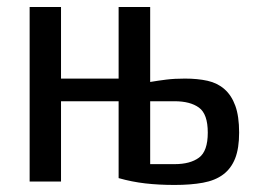

<svg xmlns="http://www.w3.org/2000/svg" viewBox="-20 -520 745 550"><path d="M64.9 0V-500H154.8V-294.9H319.8V-500H410.2V-285.2Q433.1 -289.1 456.5 -292Q480 -294.9 509.8 -294.9Q545.9 -294.9 574.5 -288.6Q603 -282.2 623 -264.6Q643.1 -247.1 654.1 -217Q665 -187 665 -140.1Q665 -95.2 653.6 -66.2Q642.1 -37.1 619.1 -20Q596.2 -2.9 561.5 3.4Q526.9 9.8 480 9.8Q435.1 9.8 396.5 5.4Q357.9 1 319.8 -9.8V-230H154.8V0ZM410.2 -49.8H480Q524.9 -49.8 550 -68.4Q575.2 -86.9 575.2 -140.1Q575.2 -193.4 550 -211.7Q524.9 -230 480 -230H410.2Z"/></svg>

Font: 
Style: .
Weight: 400
Designer: Jovanny Lemonad
Foundry: Jovanny Lemonad
Version: Version 1.002